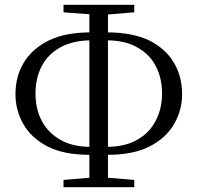

<svg xmlns="http://www.w3.org/2000/svg" viewBox="-20 -762 818 795"><path d="M243 13V-17L350 -26V-121Q245 -121 178 -155Q110 -190 77 -247.5Q44 -305 44 -372Q44 -446 79 -503.5Q114 -561 183 -595Q250 -627 350 -628V-703L243 -711V-742H536V-711L427 -702V-628Q529 -627 597 -595Q665 -561 699.5 -503.5Q734 -446 734 -372Q734 -306 701 -248.5Q668 -191 600 -156Q532 -121 427 -121V-26L536 -17V13ZM427 -595V-154Q498 -155 548 -183Q599 -212 625 -262.5Q651 -313 651 -374Q651 -439 625 -488.5Q599 -538 548 -566Q499 -594 427 -595ZM350 -154V-595Q279 -593 230 -566Q179 -538 153 -488.5Q127 -439 127 -374Q127 -311 153 -261.5Q179 -212 230 -183Q279 -155 350 -154Z"/></svg>

Font: Early Summer Mincho
Style: Regular
Weight: 400
Designer: GuiWonder
Version: Version 1.002